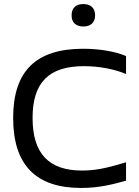

<svg xmlns="http://www.w3.org/2000/svg" viewBox="-20 -920 688 949"><path d="M603 -554V-643C550 -666 470 -679 391 -679C157 -679 45 -568 45 -337C45 -105 157 9 381 9C472 9 542 -10 603 -27V-118C538 -99 470 -77 386 -77C221 -77 141 -161 141 -337C141 -512 221 -593 395 -593C470 -593 548 -578 603 -554ZM334 -843C334 -810 354 -789 392 -789C429 -789 450 -810 450 -843V-845C450 -879 429 -900 392 -900C354 -900 334 -879 334 -845Z"/></svg>

Font: LT Wave Alt
Style: Regular
Weight: 400
Designer: Daniel Lyons
Version: Version 2.5 (Glyphs App)